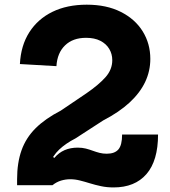

<svg xmlns="http://www.w3.org/2000/svg" viewBox="-20 -791 728 820"><path d="M655 -216.5Q655 -104.5 605.5 -47.5Q556 9.5 465 9.5Q436.5 9.5 411.8 4.2Q387 -1 364.5 -8Q342 -15 321.2 -20.2Q300.5 -25.5 279.5 -25.5Q260.5 -25.5 241 -19.8Q221.5 -14 204 0H147L174.5 -144.5L212 -116.5Q231 -139 256 -149.8Q281 -160.5 312 -160.5Q331 -160.5 346.5 -156.5Q362 -152.5 376.2 -147.2Q390.5 -142 405 -138.2Q419.5 -134.5 436 -134.5Q470 -134.5 485.8 -153Q501.5 -171.5 501.5 -216.5ZM349 -392.5Q402 -429 430.8 -461.5Q459.5 -494 459.5 -534Q459.5 -560.5 446.5 -582.2Q433.5 -604 408.5 -616.8Q383.5 -629.5 347.5 -629.5Q291 -629.5 257.8 -597.2Q224.5 -565 221 -508.5L65 -517.5Q69 -596.5 105.2 -653.2Q141.5 -710 204 -740.5Q266.5 -771 350.5 -771Q435 -771 496 -740.2Q557 -709.5 589.5 -657Q622 -604.5 622 -539.5Q622 -487.5 600 -441Q578 -394.5 533.5 -353.2Q489 -312 420.5 -276.5L302.5 -200Q260.5 -178.5 232.8 -152.2Q205 -126 191.5 -89.2Q178 -52.5 178 0H53V-25.5Q53 -96 72 -149.2Q91 -202.5 132.2 -243.5Q173.5 -284.5 239.5 -318.5Z"/></svg>

Font: Hepta Slab
Style: Bold
Weight: 700
Designer: Michael LaGattuta
Foundry: Michael LaGattuta
Version: Version 1.100